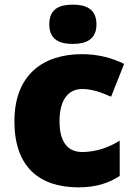

<svg xmlns="http://www.w3.org/2000/svg" viewBox="-20 -796 579 826"><path d="M293 -776C237 -776 192 -759 192 -691C192 -625 237 -607 293 -607C348 -607 395 -625 395 -691C395 -759 348 -776 293 -776ZM318 10C394 10 449 -9 495 -39V-191C446 -160 389 -142 334 -142C276 -142 236 -179 236 -275C236 -368 275 -413 333 -413C375 -413 412 -400 458 -380L514 -521C462 -547 401 -563 333 -563C166 -563 42 -475 42 -274C42 -77 150 10 318 10Z"/></svg>

Font: Noto Sans Gurmukhi Black
Style: Regular
Weight: 900
Designer: Jelle Bosma - Monotype Design Team
Foundry: Monotype Imaging Inc.
Version: Version 2.004